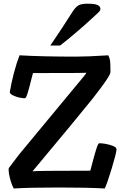

<svg xmlns="http://www.w3.org/2000/svg" viewBox="-20 -1041 688 1066"><path d="M259.3 -788.1Q329.1 -890.6 382.3 -975.1Q398.9 -1001.5 415.5 -1011Q432.1 -1020.5 465.8 -1020.5Q504.9 -1020.5 521.2 -1013.4Q537.6 -1006.3 537.6 -990.7Q537.6 -983.9 531 -976.6Q524.4 -969.2 507.3 -954.1Q490.2 -939 480 -929.2Q462.9 -912.6 407.5 -865Q352.1 -817.4 313.5 -788.1ZM57.6 5.4Q54.7 4.4 47.6 -12.7Q40.5 -29.8 34.2 -55.2Q27.8 -80.6 27.8 -100.1Q27.8 -105 30.3 -109.9Q75.2 -169.9 85 -182.1L446.3 -618.2Q459 -632.8 459 -637.2Q459 -635.3 163.1 -635.3Q160.2 -627 151.1 -589.4Q142.1 -551.8 133.3 -523.7Q124.5 -495.6 118.7 -495.6Q92.3 -495.6 63.5 -506.6Q34.7 -517.6 34.7 -528.8Q34.7 -533.2 35.2 -533.2Q41.5 -575.2 56.6 -633.3Q71.8 -691.4 88.4 -733.9Q213.4 -726.6 400.9 -726.6Q467.3 -726.6 581.1 -733.9Q588.9 -719.7 591.1 -703.6Q593.3 -687.5 593.3 -641.6Q593.3 -637.2 589.8 -629.2Q586.4 -621.1 579.1 -609.6Q571.8 -598.1 564.7 -587.6Q557.6 -577.1 546.6 -562.3Q535.6 -547.4 528.3 -537.8Q521 -528.3 509.5 -513.4Q498 -498.5 494.1 -493.2Q434.6 -418 160.6 -89.8Q177.2 -93.3 481.4 -93.3Q482.9 -97.7 495.1 -144.8Q507.3 -191.9 516.4 -218.8Q525.4 -245.6 530.8 -245.6Q558.6 -245.6 592.8 -235.8Q627 -226.1 627 -211.4Q625.5 -188.5 599.6 -103.5Q573.7 -18.6 561.5 5.4Q464.8 0 306.2 0Q145.5 0 57.6 5.4Z"/></svg>

Font: Coustard
Style: Regular
Weight: 400
Foundry: vernon adams
Version: Version 1.001